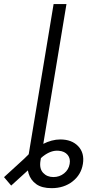

<svg xmlns="http://www.w3.org/2000/svg" viewBox="-118 -748 513 970"><path d="M142.6 202.6Q93.3 202.6 64.9 182.1Q36.6 161.6 26.6 128.7Q16.6 95.7 22.5 59.1L46.9 -88.9H111.8L86.4 64.9Q80.1 104 99.9 125.2Q119.6 146.5 151.9 146.5Q182.6 146.5 205.8 127.9Q229 109.4 233.9 80.1Q238.8 52.7 223.6 34.4Q208.5 16.1 179.2 13.7Q159.2 11.7 139.4 18.8Q119.6 25.9 99.4 41.5Q79.1 57.1 55.7 83L-61.5 189.5L-97.7 147L3.9 54.2Q52.2 3.4 98.1 -20Q144 -43.5 186.5 -43.5Q244.6 -43.5 277.1 -9.3Q309.6 24.9 300.8 80.1Q292 134.8 248.5 168.7Q205.1 202.6 142.6 202.6ZM217.8 -727.5 97.2 0H32.2L152.8 -727.5Z"/></svg>

Font: Inter 20pt Light
Style: Italic
Weight: 300
Italic angle: -9.3988°
Version: Version 4.001;git-66647c0bb